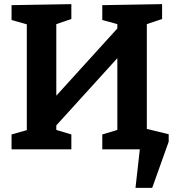

<svg xmlns="http://www.w3.org/2000/svg" viewBox="-20 -724 856 931"><path d="M692 -607V-99L798 -73V-37L718 187H637L658 0H476V-72L549 -94V-442L253 -116V-94L326 -72V0H36V-72L110 -93V-606L36 -627V-699L326 -704V-632L253 -607V-260L549 -586V-607L476 -627V-699L766 -704V-632Z"/></svg>

Font: Bitter Pro
Style: Bold
Weight: 700
Designer: Sol Matas, and Bitter project Authors
Foundry: Sol Matas
Version: Version 1.010